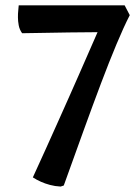

<svg xmlns="http://www.w3.org/2000/svg" viewBox="-20 -683 521 716"><path d="M102.5 -21.5Q127.4 -76.2 151.4 -128.9Q175.3 -181.6 196.8 -230Q218.3 -278.3 237.8 -321.8Q257.3 -365.2 273.4 -402.3Q311.5 -489.3 343.8 -563Q288.1 -562.5 237.5 -562Q187 -561.5 147.9 -560.5Q102.5 -559.6 62.5 -559.1Q52.7 -572.8 49.8 -588.6Q46.9 -604.5 46.9 -617.7Q46.9 -623.5 47.1 -631.6Q47.4 -639.6 48.3 -646.5Q48.8 -654.8 49.8 -663.1H444.8L463.9 -626.5Q440.9 -581.5 414.1 -517.3Q387.2 -453.1 356.7 -372.3Q326.2 -291.5 291.5 -195.6Q256.8 -99.6 217.8 8.8L206.1 12.7Q185.1 11.7 166.3 6.6Q147.5 1.5 133.3 -4.9Q116.7 -12.2 102.5 -21.5Z"/></svg>

Font: Basic
Style: Regular
Weight: 400
Designer: Magnus Gaarde
Foundry: Magnus Gaarde
Version: Version 1.003; ttfautohint (v1.1) -l 6 -r 16 -G 0 -x 16 -D l